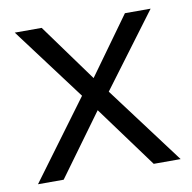

<svg xmlns="http://www.w3.org/2000/svg" viewBox="-62 -550 611 611"><g transform="rotate(-10 243.5 -244.0)"><path d="M13 0 200 -253 24 -488H111L246 -302L380 -488H463L286 -251L474 0H387L241 -199L96 0Z"/></g></svg>

Font: Red Hat Text VF
Style: Regular
Weight: 300
Designer: Pentagram, MCKL
Foundry: Pentagram, MCKL
Version: Version 1.023